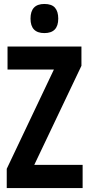

<svg xmlns="http://www.w3.org/2000/svg" viewBox="-20 -949 451 969"><path d="M397 0H14V-97L252 -598H18V-714H391V-617L153 -117H397ZM204 -929Q241 -929 257.5 -910Q274 -891 274 -855Q274 -782 204 -782Q134 -782 134 -855Q134 -929 204 -929Z"/></svg>

Font: Noto Sans Gujarati UI ExtraCondensed
Style: Bold
Weight: 700
Width: 2
Designer: Jelle Bosma - Monotype Design Team, Universal Thirst
Foundry: Monotype Imaging Inc.
Version: Version 2.106; ttfautohint (v1.8.4.7-5d5b)